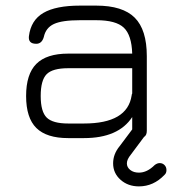

<svg xmlns="http://www.w3.org/2000/svg" viewBox="-20 -492 627 684"><path d="M223 0Q146 0 109.5 -36Q73 -72 73 -150Q73 -228 109.5 -264.5Q146 -301 223 -301H451Q449 -367 421 -393.5Q393 -420 323 -420H265Q201 -420 172 -406.5Q143 -393 136 -360Q129 -336 109 -336Q80 -336 83 -363Q90 -420 134.5 -446Q179 -472 265 -472H323Q417 -472 460 -429Q503 -386 503 -292V-26Q503 -10 493 -4L446 59Q432 76 432 90Q432 104 444 113.5Q456 123 475 123Q504 123 531 96Q540 89 549 89Q559 89 566 96Q573 103 573 114Q573 125 566 131Q527 172 475 172Q436 172 409.5 148.5Q383 125 383 90Q383 57 406 29L451 -31V-75Q402 0 279 0ZM279 -52Q434 -52 449 -152Q449 -153 449.5 -155.5Q450 -158 451 -159V-249H223Q167 -249 146 -227.5Q125 -206 125 -150Q125 -94 146.5 -73Q168 -52 223 -52Z"/></svg>

Font: Jura
Style: Regular
Weight: 400
Designer: Daniel Johnson, Alexei Vanyashin
Foundry: Daniel Johnson
Version: Version 5.103